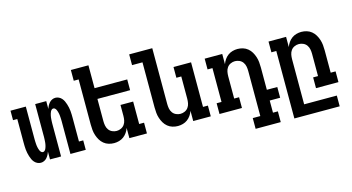

<svg xmlns="http://www.w3.org/2000/svg" viewBox="-96 -1132 3193 1743"><g transform="rotate(-15 1500.0 -260.0)"><path d="M161 8Q144 8 128.5 0.5Q113 -7 102 -19.5Q91 -32 84 -47Q77 -62 72 -78Q67 -94 63.5 -110.5Q60 -127 58.5 -143.5Q57 -160 56.5 -176.5Q56 -193 56 -210V-431H16V-520H160V-210Q160 -201 160.5 -192Q161 -183 161.5 -173.5Q162 -164 163 -155Q164 -146 166 -137Q168 -128 170.5 -119.5Q173 -111 177 -102.5Q181 -94 188 -87.5Q195 -81 204 -81Q213 -81 220 -87.5Q227 -94 231 -102.5Q235 -111 237.5 -119.5Q240 -128 242 -137Q244 -146 245 -155Q246 -164 246.5 -173.5Q247 -183 247.5 -192Q248 -201 248 -210V-520H352V-446Q357 -462 364.5 -476Q372 -490 382.5 -502Q393 -514 408 -521Q423 -528 439 -528Q456 -528 471.5 -520.5Q487 -513 498 -500.5Q509 -488 516 -473Q523 -458 528 -442Q533 -426 536.5 -409.5Q540 -393 541.5 -376.5Q543 -360 543.5 -343.5Q544 -327 544 -310V-89H584V0H440V-310Q440 -319 439.5 -328Q439 -337 438.5 -346.5Q438 -356 437 -365Q436 -374 434 -383Q432 -392 429.5 -400.5Q427 -409 423 -417.5Q419 -426 412 -432.5Q405 -439 396 -439Q387 -439 380 -432.5Q373 -426 369 -417.5Q365 -409 362.5 -400.5Q360 -392 358 -383Q356 -374 355 -365Q354 -356 353.5 -346.5Q353 -337 352.5 -328Q352 -319 352 -310V0H248V-74Q243 -58 235.5 -44Q228 -30 217.5 -18Q207 -6 192 1Q177 8 161 8Z M850 8Q824 8 799 0.5Q774 -7 754 -23.5Q734 -40 721 -62Q708 -84 700 -108.5Q692 -133 689.5 -158.5Q687 -184 687 -210V-634H641V-735H806V-520H1113V-419H806V-210Q806 -189 810 -167.5Q814 -146 826.5 -128.5Q839 -111 859 -102Q879 -93 900 -93Q921 -93 941 -102Q961 -111 973.5 -128.5Q986 -146 990 -167.5Q994 -189 994 -210V-312H1113V-101H1159V0H994V-96Q986 -73 972 -53Q958 -33 939 -19Q920 -5 896.5 1.5Q873 8 850 8Z M1450 8Q1424 8 1399 0.5Q1374 -7 1354 -23.5Q1334 -40 1321 -62Q1308 -84 1300 -108.5Q1292 -133 1289.5 -158.5Q1287 -184 1287 -210V-634H1189V-735H1406V-210Q1406 -189 1410 -167.5Q1414 -146 1426.5 -128.5Q1439 -111 1459 -102Q1479 -93 1500 -93Q1521 -93 1541 -102Q1561 -111 1573.5 -128.5Q1586 -146 1590 -167.5Q1594 -189 1594 -210V-419H1548V-520H1713V-101H1759V0H1594V-96Q1586 -73 1572 -53Q1558 -33 1539 -19Q1520 -5 1496.5 1.5Q1473 8 1450 8Z M2359 215H2123V114H2194V-310Q2194 -331 2190 -352.5Q2186 -374 2173.5 -391.5Q2161 -409 2141 -418Q2121 -427 2100 -427Q2079 -427 2059 -418Q2039 -409 2026.5 -391.5Q2014 -374 2010 -352.5Q2006 -331 2006 -310V-101H2052V0H1841V-101H1887V-419H1841V-520H2006V-424Q2014 -447 2028 -467Q2042 -487 2061 -501Q2080 -515 2103.5 -521.5Q2127 -528 2150 -528Q2176 -528 2201 -520.5Q2226 -513 2246 -496.5Q2266 -480 2279 -458Q2292 -436 2300 -411.5Q2308 -387 2310.5 -361.5Q2313 -336 2313 -310V-101H2411V0H2313V114H2359Z M2487 215V-419H2441V-520H2606V-424Q2614 -447 2628 -467Q2642 -487 2661 -501Q2680 -515 2703.5 -521.5Q2727 -528 2750 -528Q2776 -528 2801 -520.5Q2826 -513 2846 -496.5Q2866 -480 2879 -458Q2892 -436 2900 -411.5Q2908 -387 2910.5 -361.5Q2913 -336 2913 -310V-101H2959V0H2748V-101H2794V-310Q2794 -331 2790 -352.5Q2786 -374 2773.5 -391.5Q2761 -409 2741 -418Q2721 -427 2700 -427Q2679 -427 2659 -418Q2639 -409 2626.5 -391.5Q2614 -374 2610 -352.5Q2606 -331 2606 -310V114H2913V215Z"/></g></svg>

Font: Iosevka HT Extended
Style: Bold
Weight: 700
Width: 7
Monospace: yes
Designer: Belleve Invis
Foundry: Belleve Invis
Version: Version 32.3.0; ttfautohint (v1.8.4)